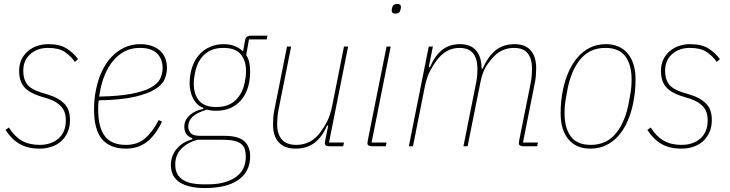

<svg xmlns="http://www.w3.org/2000/svg" viewBox="-20 -742 3701 974"><path d="M181 12Q121 12 80 -11.5Q39 -35 8 -83L25 -95Q54 -49 91.5 -28Q129 -7 181 -7Q240 -7 277 -39.5Q314 -72 314 -132Q314 -175 291 -201Q268 -227 225 -241L180 -255Q127 -272 102 -301.5Q77 -331 77 -382Q77 -415 89 -440Q101 -465 121.5 -482.5Q142 -500 168.5 -509Q195 -518 225 -518Q283 -518 318 -496Q353 -474 376 -442L360 -428Q339 -458 308.5 -478.5Q278 -499 224 -499Q169 -499 133.5 -467.5Q98 -436 98 -382Q98 -342 116.5 -316Q135 -290 185 -274L230 -260Q278 -245 306.5 -216Q335 -187 335 -133Q335 -97 322.5 -70Q310 -43 289 -24.5Q268 -6 240 3Q212 12 181 12Z M619 12Q538 12 497.5 -36Q457 -84 457 -187Q457 -213 459.5 -238.5Q462 -264 467 -287Q477 -338 497 -380.5Q517 -423 546 -453.5Q575 -484 611.5 -501Q648 -518 691 -518Q754 -518 790.5 -486Q827 -454 827 -397Q827 -370 816 -342Q805 -314 768.5 -290.5Q732 -267 663.5 -251Q595 -235 481 -233Q479 -222 478.5 -209.5Q478 -197 478 -189Q478 -95 512 -51Q546 -7 619 -7Q678 -7 716.5 -40.5Q755 -74 785 -133L802 -125Q767 -53 723 -20.5Q679 12 619 12ZM689 -499Q647 -499 613.5 -482Q580 -465 554.5 -434.5Q529 -404 511.5 -362Q494 -320 486 -270L483 -252Q583 -254 646 -266Q709 -278 744.5 -297.5Q780 -317 792.5 -342.5Q805 -368 805 -397Q805 -442 777 -470.5Q749 -499 689 -499Z M1249 51Q1249 128 1190 170Q1131 212 1019 212Q938 212 892.5 183.5Q847 155 847 95Q847 49 875.5 14Q904 -21 955 -35L956 -41Q915 -54 915 -100Q915 -118 923 -133Q931 -148 944.5 -159.5Q958 -171 975 -178.5Q992 -186 1011 -189L1012 -195Q994 -201 981 -213.5Q968 -226 959.5 -242.5Q951 -259 946.5 -278.5Q942 -298 942 -317Q942 -363 954.5 -400.5Q967 -438 990 -464Q1013 -490 1045 -504Q1077 -518 1115 -518Q1147 -518 1171.5 -508Q1196 -498 1213 -481L1223 -536Q1225 -550 1232.5 -555.5Q1240 -561 1254 -561H1337L1333 -542H1243L1229 -463Q1240 -446 1244.5 -425Q1249 -404 1249 -381Q1249 -287 1202.5 -233.5Q1156 -180 1075 -180Q1052 -180 1030 -186Q977 -170 956 -149Q935 -128 935 -100Q935 -82 947 -67.5Q959 -53 995 -53H1116Q1190 -53 1219.5 -25.5Q1249 2 1249 51ZM1227 52Q1227 31 1222 15Q1217 -1 1204 -11.5Q1191 -22 1168.5 -27.5Q1146 -33 1112 -33H981Q931 -19 900 12.5Q869 44 869 93Q869 122 880 141Q891 160 910 171.5Q929 183 954 188Q979 193 1007 193H1037Q1122 193 1174.5 157.5Q1227 122 1227 52ZM1077 -199Q1140 -199 1176 -234.5Q1212 -270 1222 -327Q1227 -353 1227.5 -364Q1228 -375 1228 -381Q1228 -435 1201 -467Q1174 -499 1114 -499Q1051 -499 1015 -463.5Q979 -428 969 -371Q964 -345 963.5 -334Q963 -323 963 -317Q963 -263 990 -231Q1017 -199 1077 -199Z M1457 -506 1393 -186Q1389 -166 1387.5 -145Q1386 -124 1386 -113Q1386 -62 1409.5 -34.5Q1433 -7 1484 -7Q1519 -7 1550 -22.5Q1581 -38 1606 -72Q1623 -95 1639 -125Q1655 -155 1666 -209L1725 -506H1746L1649 -19H1725L1721 0H1651Q1641 0 1634.5 -3.5Q1628 -7 1628 -15Q1628 -21 1630 -31L1645 -105H1639Q1615 -48 1576 -18Q1537 12 1481 12Q1423 12 1394 -20Q1365 -52 1365 -110Q1365 -127 1366.5 -146.5Q1368 -166 1372 -185L1436 -506Z M1987 -673Q1975 -673 1971 -677.5Q1967 -682 1967 -689Q1967 -691 1968 -696.5Q1969 -702 1970 -705Q1974 -722 1994 -722Q2006 -722 2010 -717.5Q2014 -713 2014 -706Q2014 -704 2013 -698.5Q2012 -693 2011 -690Q2007 -673 1987 -673ZM1867 0Q1857 0 1850.5 -3.5Q1844 -7 1844 -15Q1844 -21 1846 -31L1941 -506H1962L1865 -19H1941L1937 0Z M2054 0 2155 -506H2176L2155 -401H2161Q2185 -458 2222 -488Q2259 -518 2313 -518Q2368 -518 2395.5 -485.5Q2423 -453 2423 -394H2429Q2455 -455 2494 -486.5Q2533 -518 2590 -518Q2645 -518 2672.5 -486Q2700 -454 2700 -396Q2700 -379 2698.5 -359.5Q2697 -340 2693 -321L2633 -19H2709L2705 0H2635Q2625 0 2618.5 -3.5Q2612 -7 2612 -15Q2612 -21 2614 -31L2672 -320Q2676 -340 2677.5 -361Q2679 -382 2679 -393Q2679 -444 2657 -471.5Q2635 -499 2587 -499Q2554 -499 2525 -485Q2496 -471 2470 -438Q2462 -428 2454.5 -418Q2447 -408 2440 -394.5Q2433 -381 2427 -363Q2421 -345 2416 -319L2352 0H2331L2396 -326Q2400 -346 2401 -364Q2402 -382 2402 -393Q2402 -444 2380 -471.5Q2358 -499 2310 -499Q2277 -499 2247.5 -483Q2218 -467 2194 -434Q2177 -411 2161 -381Q2145 -351 2134 -297L2075 0Z M2975 12Q2903 12 2863.5 -35.5Q2824 -83 2824 -167Q2824 -231 2836 -287Q2846 -336 2865 -378.5Q2884 -421 2911 -452Q2938 -483 2973.5 -500.5Q3009 -518 3053 -518Q3125 -518 3164.5 -470.5Q3204 -423 3204 -339Q3204 -277 3192 -219Q3182 -169 3163.5 -127Q3145 -85 3118 -54Q3091 -23 3055 -5.5Q3019 12 2975 12ZM2977 -7Q3057 -7 3105 -66Q3153 -125 3171 -227L3178 -267Q3184 -300 3184 -339Q3184 -414 3152 -456.5Q3120 -499 3051 -499Q2971 -499 2923 -440Q2875 -381 2857 -279L2850 -239Q2844 -206 2844 -167Q2844 -92 2876 -49.5Q2908 -7 2977 -7Z M3437 12Q3377 12 3336 -11.5Q3295 -35 3264 -83L3281 -95Q3310 -49 3347.5 -28Q3385 -7 3437 -7Q3496 -7 3533 -39.5Q3570 -72 3570 -132Q3570 -175 3547 -201Q3524 -227 3481 -241L3436 -255Q3383 -272 3358 -301.5Q3333 -331 3333 -382Q3333 -415 3345 -440Q3357 -465 3377.5 -482.5Q3398 -500 3424.5 -509Q3451 -518 3481 -518Q3539 -518 3574 -496Q3609 -474 3632 -442L3616 -428Q3595 -458 3564.5 -478.5Q3534 -499 3480 -499Q3425 -499 3389.5 -467.5Q3354 -436 3354 -382Q3354 -342 3372.5 -316Q3391 -290 3441 -274L3486 -260Q3534 -245 3562.5 -216Q3591 -187 3591 -133Q3591 -97 3578.5 -70Q3566 -43 3545 -24.5Q3524 -6 3496 3Q3468 12 3437 12Z"/></svg>

Font: IBM Plex Sans Condensed Thin
Style: Italic
Weight: 100
Width: 3
Italic angle: -11°
Designer: Mike Abbink, Paul van der Laan, Pieter van Rosmalen
Foundry: Bold Monday
Version: Version 1.3